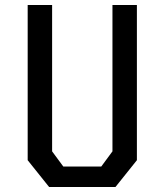

<svg xmlns="http://www.w3.org/2000/svg" viewBox="-20 -750 660 770"><path d="M177 0H443L529 -107.5V-730H431V-143L386 -82H234L189 -143V-730H91V-107.5Z"/></svg>

Font: Monaspace Krypton
Style: Regular
Weight: 400
Designer: Riley Cran & the Lettermatic Team
Foundry: Lettermatic
Version: Version 1.200 (Monaspace Krypton)